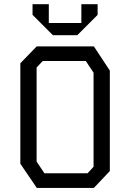

<svg xmlns="http://www.w3.org/2000/svg" viewBox="-20 -924 640 944"><path d="M160.5 -696H441.5L520 -577V-83L441.5 0H161L80 -119V-613ZM160 -129.5 198.5 -72H410.5L440 -104V-566.5L402 -624H190L160 -592ZM140 -851V-903.5H220V-811H380V-903.5H460V-851L360 -751H240Z"/></svg>

Font: Kode Mono
Style: Regular
Weight: 400
Monospace: yes
Designer: Isa Ozler
Foundry: Kadena LLC
Version: Version 1.000;gftools[0.9.28]